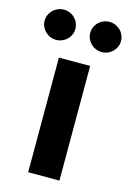

<svg xmlns="http://www.w3.org/2000/svg" viewBox="-163 -801 583 858"><g transform="rotate(15 129.0 -371.5)"><path d="M56.6 -530.3H201.2V0H56.6ZM-47.9 -672.9Q-47.9 -691.9 -38.3 -708Q-28.8 -724.1 -12.2 -733.6Q4.4 -743.2 23.4 -743.2Q43 -743.2 59.3 -733.6Q75.7 -724.1 85.2 -708Q94.7 -691.9 94.7 -672.9Q94.7 -654.3 85.2 -638.4Q75.7 -622.6 59.3 -613Q43 -603.5 23.4 -603.5Q4.4 -603.5 -12 -613Q-28.3 -622.6 -38.1 -638.7Q-47.9 -654.8 -47.9 -672.9ZM163.1 -672.9Q163.1 -691.9 172.6 -708Q182.1 -724.1 198.7 -733.6Q215.3 -743.2 234.4 -743.2Q253.9 -743.2 270.3 -733.6Q286.6 -724.1 296.1 -708Q305.7 -691.9 305.7 -672.9Q305.7 -654.3 296.1 -638.4Q286.6 -622.6 270.3 -613Q253.9 -603.5 234.4 -603.5Q215.3 -603.5 199 -613Q182.6 -622.6 172.9 -638.7Q163.1 -654.8 163.1 -672.9Z"/></g></svg>

Font: Pretendard JP
Style: Bold
Weight: 700
Designer: Base glyphs from Inter by Rasmus Andersson; Hangeul glyphs from Noto Sans CJK(Source Han Sans) by Jang Soo-young and Kan
Foundry: Kil Hyung-jin
Version: Version 1.309